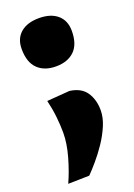

<svg xmlns="http://www.w3.org/2000/svg" viewBox="-132 -569 544 779"><g transform="rotate(-20 140.0 -180.0)"><path d="M139.5 -307.5Q89.5 -307.5 60.8 -335.8Q32 -364 32 -421.5Q32 -466 60.8 -490.8Q89.5 -515.5 140.5 -515.5Q191 -515.5 219.8 -490.8Q248.5 -466 248.5 -421.5Q248.5 -364 219.5 -335.8Q190.5 -307.5 139.5 -307.5ZM22.5 157Q42.5 113.5 58.5 57.5Q74.5 1.5 74.5 -45Q74.5 -78 70.5 -114.5Q66.5 -151 57.5 -188L156 -195.5Q205 -189 226.8 -156.8Q248.5 -124.5 248.5 -79Q248.5 -47.5 234 -13.2Q219.5 21 197.8 53.2Q176 85.5 153.2 112Q130.5 138.5 114 155Z"/></g></svg>

Font: Commissioner Flair ExtraBold
Style: Regular
Weight: 800
Designer: Kostas Bartsokas
Foundry: Kostas Bartsokas
Version: Version 1.000; ttfautohint (v1.8.3)